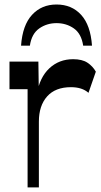

<svg xmlns="http://www.w3.org/2000/svg" viewBox="-20 -820 441 840"><path d="M150.1 -288V0H100.7V-429.8H21.5V-550.5H147.9L150.1 -397.8L140.9 -407.5Q153.4 -481.5 196 -521.3Q238.6 -561 299.9 -561Q339.4 -561 362.5 -545.8Q385.6 -530.6 399.3 -506.5L367.1 -413.9Q339.3 -438.6 290.5 -438.6Q222.2 -438.6 186.2 -398.2Q150.1 -357.7 150.1 -288ZM227.3 -800.3Q293.7 -800.3 334.9 -755.1Q376.2 -709.9 382.5 -620.1H343.9Q336.2 -672.3 303.3 -695.6Q270.3 -718.8 227.3 -718.8Q185 -718.8 151.7 -695.6Q118.4 -672.3 110.7 -620.1H72.1Q78.4 -709.9 120.2 -755.1Q161.9 -800.3 227.3 -800.3Z"/></svg>

Font: Savate ExtraLight
Style: Regular
Weight: 200
Designer: Max Esnée
Foundry: Plomb Type
Version: Version 2.000